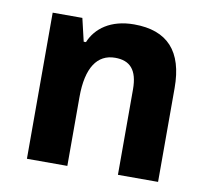

<svg xmlns="http://www.w3.org/2000/svg" viewBox="-64 -597 731 669"><g transform="rotate(10 301.0 -263.0)"><path d="M72 0H215V-244C215 -348 251 -400 314 -400C366 -400 394 -372 394 -302V0H536V-332C536 -462 477 -526 359 -526C276 -526 225 -487 204 -436H196L177 -517H72Z"/></g></svg>

Font: Noto Sans Thai UI SemCond
Style: Bold
Weight: 700
Width: 4
Designer: Monotype Design Team
Foundry: Monotype Imaging Inc.
Version: Version 2.000